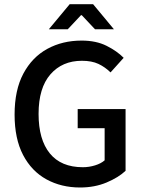

<svg xmlns="http://www.w3.org/2000/svg" viewBox="-20 -854 661 887"><path d="M350.1 12.2Q263.2 12.2 194.6 -25.4Q126 -63 86.7 -137.9Q47.4 -212.9 47.4 -324.7Q47.4 -438 87.9 -513.9Q128.4 -589.8 198.5 -628.2Q268.6 -666.5 356.9 -666.5Q424.3 -666.5 472.4 -642.3Q520.5 -618.2 551.3 -586.9L490.7 -519.5Q465.8 -543.9 435.1 -558.6Q404.3 -573.2 358.4 -573.2Q267.6 -573.2 212.9 -510.5Q158.2 -447.8 158.2 -327.6Q158.2 -209 210.2 -145.3Q262.2 -81.5 362.8 -81.5Q391.6 -81.5 419.2 -90.1Q446.8 -98.6 463.4 -113.3V-261.7H338.9V-350.1H560.1V-64.9Q526.9 -33.7 471.9 -10.7Q417 12.2 350.1 12.2ZM205.6 -718.8 301.8 -834.5H410.2L506.3 -718.8H418.9L357.9 -783.7H354L293 -718.8Z"/></svg>

Font: Varta Light
Style: Bold
Weight: 700
Version: Version 1.004